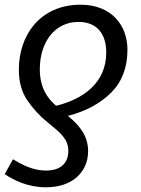

<svg xmlns="http://www.w3.org/2000/svg" viewBox="-25 -564 599 815"><path d="M317 -544C145 -544 55 -414 55 -269C55 -216 67 -173 91 -138C115 -103 144 -71 179 -43C232 0 265 26 265 77C265 126 235 160 170 160C113 160 65 133 30 112L-5 175C32 200 92 231 169 231C224 231 268 217 301 188C333 159 349 122 349 77C349 10 308 -36 263 -72C340 -92 401 -125 447 -171C493 -217 516 -278 516 -353C516 -457 448 -544 317 -544ZM308 -471C385 -471 426 -422 426 -341C426 -213 329 -143 213 -115C177 -146 144 -191 144 -270C144 -382 205 -471 308 -471Z"/></svg>

Font: BC Sans
Style: Italic
Weight: 400
Italic angle: -12°
Designer: Monotype Design Team
Designer: Province of B.C.
Foundry: Monotype Imaging Inc.
Version: Version 2.000;GOOG;noto-source:20170915:90ef993387c0